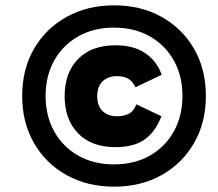

<svg xmlns="http://www.w3.org/2000/svg" viewBox="-20 -690 818 720"><path d="M407.6 10Q307.4 10 229.5 -33.5Q151.6 -77 107.4 -153.7Q63.2 -230.4 63.2 -330Q63.2 -430.6 107.4 -506.8Q151.6 -583 229.5 -626.5Q307.4 -670 407.6 -670Q508.4 -670 586 -626.7Q663.6 -583.4 707.8 -507Q752 -430.6 752 -330Q752 -230.4 707.8 -153.7Q663.6 -77 586 -33.5Q508.4 10 407.6 10ZM407.6 -73.6Q484.4 -73.6 542.1 -106.5Q599.8 -139.4 632 -197.4Q664.2 -255.4 664.2 -330Q664.2 -405.2 632 -462.9Q599.8 -520.6 542.1 -553.5Q484.4 -586.4 407.6 -586.4Q331.2 -586.4 273.3 -553.5Q215.4 -520.6 183.2 -462.9Q151 -405.2 151 -330Q151 -255.4 183.2 -197.4Q215.4 -139.4 273.3 -106.5Q331.2 -73.6 407.6 -73.6ZM413.4 -138.2Q323 -138.2 272.7 -190.1Q222.4 -242 222.4 -329.2Q222.4 -417 272.7 -468.6Q323 -520.2 413.4 -520.2Q481.4 -520.2 525.2 -490.2Q569 -460.2 586.2 -409.6L488 -362.6Q477.4 -385.6 460.6 -395Q443.8 -404.4 418.4 -404.4Q384.6 -404.4 364.6 -384.9Q344.6 -365.4 344.6 -329.2Q344.6 -293 364.6 -273.5Q384.6 -254 419 -254Q444 -254 462.7 -263.3Q481.4 -272.6 491.4 -298.8L585.4 -254Q561.6 -193.6 521 -165.9Q480.4 -138.2 413.4 -138.2Z"/></svg>

Font: Work Sans
Style: Italic
Weight: 400
Italic angle: -13°
Designer: Wei Huang
Foundry: Wei Huang
Version: Version 2.012